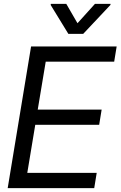

<svg xmlns="http://www.w3.org/2000/svg" viewBox="-20 -966 619 986"><path d="M19.5 0 139.6 -727.5H579.1L566.4 -649.4H214.8L173.8 -403.3H502L489.3 -325.2H161.1L120.1 -78.1H476.6L463.9 0ZM320.3 -946.3 377.9 -846.7 467.8 -946.3H547.9L546.9 -940.4L407.2 -792H331.1L240.2 -940.4L241.2 -946.3Z"/></svg>

Font: Inter Tight
Style: Italic
Weight: 400
Italic angle: -9.39999°
Designer: Rasmus Andersson
Foundry: rsms
Version: Version 3.002